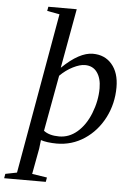

<svg xmlns="http://www.w3.org/2000/svg" viewBox="-130 -739 690 997"><g transform="rotate(5 215.0 -240.5)"><path d="M173 -385H174Q263 -471 333 -471Q395 -471 432 -428Q470 -384 470 -308Q470 -223 433 -150Q395 -76 330 -33Q265 10 186 10Q163 10 139 7Q117 4 103 -1L98 43L73 178L151 190L147 213H-70L-66 190L-6 178L142 -660L77 -672L81 -694H229ZM115 -52 114 -51Q143 -28 195 -28Q247 -28 289 -64Q332 -101 357 -164Q383 -230 383 -295Q383 -348 360 -379Q338 -409 297 -409Q271 -409 235 -391Q199 -373 168 -342Z"/></g></svg>

Font: Libra Serif Modern
Style: Italic
Weight: 400
Italic angle: -12°
Designer: Stefan Peev, Context Ltd
Foundry: Stefan Peev, Context Ltd
Version: Version 1.000